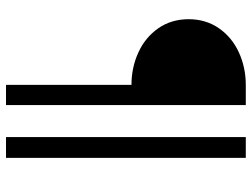

<svg xmlns="http://www.w3.org/2000/svg" viewBox="-122 -616 858 655"><g transform="rotate(90 307.5 -288.0)"><path d="M45 -502Q45 -561 76 -605.5Q107 -650 158.5 -673.5Q210 -697 269 -697H338V121H269V-307Q210 -307 158.5 -330.5Q107 -354 76 -398.5Q45 -443 45 -502ZM447 -697H518V121H447Z"/></g></svg>

Font: Hanken Grotesk
Style: Bold
Weight: 700
Designer: Alfredo Marco Pradil
Foundry: Hanken Design Co.
Version: Version 3.014